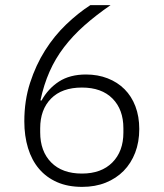

<svg xmlns="http://www.w3.org/2000/svg" viewBox="-20 -718 640 750"><path d="M301 12Q245 12 203 -6.5Q161 -25 132.5 -58.5Q104 -92 89.5 -139.5Q75 -187 75 -244Q75 -325 97.5 -394.5Q120 -464 156 -521Q192 -578 238.5 -622.5Q285 -667 333 -698H412Q354 -658 309 -618Q264 -578 230 -533.5Q196 -489 173.5 -438Q151 -387 138 -326L142 -325Q168 -372 210.5 -399.5Q253 -427 316 -427Q362 -427 400.5 -412Q439 -397 466.5 -369.5Q494 -342 509 -302.5Q524 -263 524 -214Q524 -163 508 -121.5Q492 -80 463 -50.5Q434 -21 393 -4.5Q352 12 301 12ZM300 -40Q376 -40 419 -83.5Q462 -127 462 -200V-217Q462 -290 419.5 -333Q377 -376 300 -376Q222 -376 179.5 -333Q137 -290 137 -217V-201Q137 -127 180 -83.5Q223 -40 300 -40Z"/></svg>

Font: IBM Plex Sans Thai Looped Light
Style: Regular
Weight: 300
Designer: Mike Abbink, Paul van der Laan, Pieter van Rosmalen, Ben Mitchell, Mark Frömberg
Foundry: Bold Monday
Version: Version 1.1